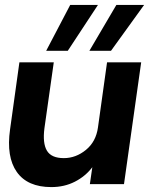

<svg xmlns="http://www.w3.org/2000/svg" viewBox="-20 -750 607 782"><path d="M189 12Q92 12 48.5 -49.5Q5 -111 21 -223L59 -496H199L161 -228Q153 -167 171 -136.5Q189 -106 240 -106Q289 -106 330 -139.5Q371 -173 379 -231L416 -496H555L485 0H346L356 -69Q328 -32 285 -10Q242 12 189 12ZM344 -543 454 -730H567L432 -543ZM168 -543 266 -730H379L256 -543Z"/></svg>

Font: Host Grotesk ExtraBold
Style: Italic
Weight: 800
Italic angle: -8°
Designer: Doğukan Karapınar
Foundry: Element Type
Version: Version 1.003; ttfautohint (v1.8.4.7-5d5b)